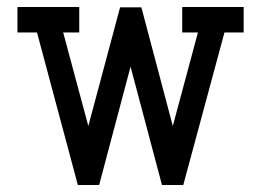

<svg xmlns="http://www.w3.org/2000/svg" viewBox="-20 -530 748 550"><path d="M505 0 623 -437H678V-510H502V-437H547L475 -169L385 -509H324L233 -169L161 -437H207V-510H30V-437H86L203 0H264L354 -339L444 0Z"/></svg>

Font: Venice Serif Bold
Style: Regular
Weight: 700
Designer: Bruno Pierini
Foundry: Unio | Creative Solutions
Version: Version 1.000;PS 001.000;hotconv 1.0.70;makeotf.lib2.5.58329